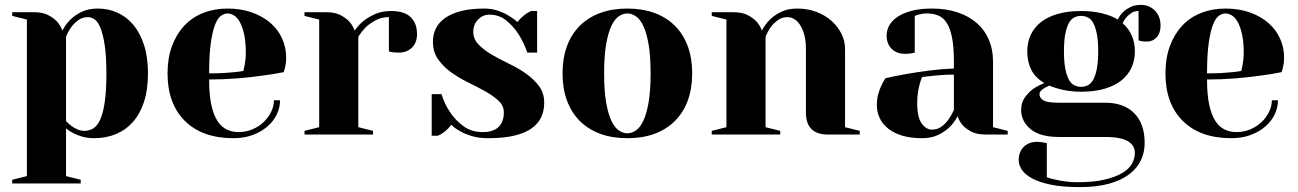

<svg xmlns="http://www.w3.org/2000/svg" viewBox="-20 -550 5305 785"><path d="M250 -55Q260 -44 272 -35Q283 -27 296.5 -21Q310 -15 325 -15Q344 -15 360.5 -24.5Q377 -34 389 -59.5Q401 -85 408 -131Q415 -177 415 -250Q415 -321 408 -366Q401 -411 390.5 -436.5Q380 -462 366.5 -471Q353 -480 340 -480Q317 -480 300 -467.5Q283 -455 272 -440Q259 -422 250 -400ZM90 -470 30 -485V-500H120Q155 -500 177.5 -488Q200 -476 213 -462Q228 -445 235 -425Q248 -450 268 -470Q285 -487 312.5 -501Q340 -515 380 -515Q423 -515 460.5 -498Q498 -481 525.5 -448Q553 -415 569 -365.5Q585 -316 585 -250Q585 -184 569 -134.5Q553 -85 524 -52Q495 -19 454.5 -2Q414 15 365 15Q339 15 317.5 9Q296 3 281 -5Q263 -14 250 -25V170L310 185V200H30V185L90 170Z M835 -250Q869 -250 895 -251.5Q921 -253 939 -255Q960 -257 975 -260Q977 -270 980 -282Q982 -293 983.5 -306.5Q985 -320 985 -335Q985 -380 978 -410.5Q971 -441 960.5 -460Q950 -479 936.5 -487Q923 -495 910 -495Q897 -495 883.5 -485.5Q870 -476 859.5 -449.5Q849 -423 842 -375Q835 -327 835 -250ZM935 15Q807 15 736 -55.5Q665 -126 665 -250Q665 -312 683 -361Q701 -410 733 -444.5Q765 -479 810.5 -497Q856 -515 910 -515Q966 -515 1010.5 -499Q1055 -483 1086 -456Q1117 -429 1133.5 -392.5Q1150 -356 1150 -315Q1150 -301 1148.5 -290.5Q1147 -280 1145 -272Q1142 -262 1140 -255Q1096 -246 1047 -240Q1005 -234 950 -229.5Q895 -225 835 -225Q835 -163 844 -121.5Q853 -80 869 -55.5Q885 -31 907 -20.5Q929 -10 955 -10Q985 -10 1011.5 -21Q1038 -32 1057.5 -50.5Q1077 -69 1088.5 -92.5Q1100 -116 1100 -140H1125Q1125 -110 1111.5 -82Q1098 -54 1073 -32.5Q1048 -11 1013 2Q978 15 935 15Z M1570 -480Q1540 -480 1516.5 -467.5Q1493 -455 1477 -440Q1459 -422 1445 -400V-30L1505 -15V0H1225V-15L1285 -30V-470L1225 -485V-500H1315Q1350 -500 1372.5 -488Q1395 -476 1408 -462Q1423 -445 1430 -425Q1445 -447 1467 -465Q1486 -480 1513.5 -492.5Q1541 -505 1579 -505Q1633 -505 1659 -480Q1685 -455 1685 -410Q1685 -376 1664.5 -355.5Q1644 -335 1610 -335Q1602 -335 1594.5 -335.5Q1587 -336 1582 -337Q1575 -338 1570 -340Z M1975 15Q1939 15 1911.5 7Q1884 -1 1864 -12Q1841 -24 1825 -40Q1817 -29 1807.5 -20Q1798 -11 1790 -6Q1780 1 1770 5H1745V-165H1785Q1799 -121 1823 -87Q1843 -58 1875 -34Q1907 -10 1955 -10Q1997 -10 2018.5 -31Q2040 -52 2040 -90Q2040 -118 2018.5 -138Q1997 -158 1965 -176Q1933 -194 1895 -212.5Q1857 -231 1825 -254Q1793 -277 1771.5 -307Q1750 -337 1750 -380Q1750 -408 1761.5 -432.5Q1773 -457 1798.5 -475.5Q1824 -494 1864 -504.5Q1904 -515 1960 -515Q1990 -515 2015 -506.5Q2040 -498 2058 -487Q2079 -475 2096 -460Q2104 -471 2113.5 -479.5Q2123 -488 2131 -494Q2141 -500 2151 -505H2176V-335H2136Q2121 -378 2099 -412Q2080 -441 2051 -465.5Q2022 -490 1980 -490Q1954 -490 1934.5 -470Q1915 -450 1915 -420Q1915 -390 1936.5 -368Q1958 -346 1990 -327Q2022 -308 2060 -290Q2098 -272 2130 -249.5Q2162 -227 2183.5 -198.5Q2205 -170 2205 -130Q2205 -98 2193 -71.5Q2181 -45 2154 -25.5Q2127 -6 2083 4.5Q2039 15 1975 15Z M2545 -5Q2562 -5 2579 -16Q2596 -27 2609.5 -54.5Q2623 -82 2631.5 -129.5Q2640 -177 2640 -250Q2640 -323 2631.5 -370.5Q2623 -418 2609.5 -445.5Q2596 -473 2579 -484Q2562 -495 2545 -495Q2528 -495 2511 -484Q2494 -473 2480.5 -445.5Q2467 -418 2458.5 -370.5Q2450 -323 2450 -250Q2450 -177 2458.5 -129.5Q2467 -82 2480.5 -54.5Q2494 -27 2511 -16Q2528 -5 2545 -5ZM2545 -515Q2607 -515 2656 -497Q2705 -479 2739.5 -444.5Q2774 -410 2792 -361Q2810 -312 2810 -250Q2810 -188 2792 -139Q2774 -90 2739.5 -55.5Q2705 -21 2656 -3Q2607 15 2545 15Q2483 15 2434 -3Q2385 -21 2350.5 -55.5Q2316 -90 2298 -139Q2280 -188 2280 -250Q2280 -312 2298 -361Q2316 -410 2350.5 -444.5Q2385 -479 2434 -497Q2483 -515 2545 -515Z M3275 -350Q3275 -384 3268 -408.5Q3261 -433 3250.5 -449Q3240 -465 3226.5 -472.5Q3213 -480 3200 -480Q3177 -480 3160 -467.5Q3143 -455 3132 -440Q3119 -422 3110 -400V-30L3170 -15V0H2890V-15L2950 -30V-470L2890 -485V-500H2980Q3015 -500 3037.5 -488Q3060 -476 3073 -462Q3088 -445 3095 -425Q3108 -450 3128 -470Q3145 -487 3172.5 -501Q3200 -515 3240 -515Q3283 -515 3319 -501Q3355 -487 3380.5 -464Q3406 -441 3420.5 -411.5Q3435 -382 3435 -350V-30L3495 -15V0H3365Q3275 0 3275 -90Z M3750 -235Q3744 -222 3740 -205Q3736 -191 3733 -172Q3730 -153 3730 -130Q3730 -70 3748.5 -45Q3767 -20 3790 -20Q3813 -20 3829.5 -32.5Q3846 -45 3857 -60Q3870 -78 3880 -100V-245Q3857 -245 3834 -243.5Q3811 -242 3792 -240Q3770 -237 3750 -235ZM3790 -515Q3850 -515 3896.5 -499Q3943 -483 3975 -454.5Q4007 -426 4023.5 -386.5Q4040 -347 4040 -300V-30L4100 -15V0H4010Q3974 0 3952 -11.5Q3930 -23 3917 -37Q3902 -54 3895 -75Q3882 -49 3862 -30Q3845 -13 3817 1Q3789 15 3750 15Q3703 15 3668.5 4.5Q3634 -6 3611 -24.5Q3588 -43 3576.5 -67.5Q3565 -92 3565 -120Q3565 -143 3570 -162.5Q3575 -182 3582 -197Q3590 -215 3600 -230Q3642 -240 3689 -248Q3729 -255 3779 -261.5Q3829 -268 3880 -270V-300Q3880 -358 3872.5 -396Q3865 -434 3851 -456Q3837 -478 3816.5 -486.5Q3796 -495 3770 -495Q3759 -495 3750 -493.5Q3741 -492 3734 -490Q3726 -487 3720 -485V-335Q3713 -333 3707 -332Q3701 -331 3694.5 -330.5Q3688 -330 3680 -330Q3646 -330 3625.5 -350.5Q3605 -371 3605 -405Q3605 -426 3615.5 -445.5Q3626 -465 3648.5 -480.5Q3671 -496 3706 -505.5Q3741 -515 3790 -515Z M4400 -505Q4449 -505 4488 -495Q4527 -485 4550 -470Q4558 -487 4571 -500Q4582 -511 4600.5 -520.5Q4619 -530 4645 -530Q4679 -530 4702 -506.5Q4725 -483 4725 -445Q4725 -415 4709 -397.5Q4693 -380 4670 -380Q4662 -380 4656 -380.5Q4650 -381 4645 -382Q4640 -383 4635 -385V-505Q4618 -505 4606 -497Q4594 -489 4586 -480Q4576 -469 4570 -455Q4596 -432 4608 -403Q4620 -374 4620 -340Q4620 -304 4606.5 -274Q4593 -244 4566 -222Q4539 -200 4497.5 -187.5Q4456 -175 4400 -175Q4362 -175 4329 -182Q4296 -189 4270 -200Q4259 -195 4250 -190Q4242 -185 4236 -179Q4230 -173 4230 -165Q4230 -150 4245.5 -140Q4261 -130 4310 -130H4500Q4575 -130 4617.5 -87Q4660 -44 4660 35Q4660 73 4644.5 105.5Q4629 138 4597 162.5Q4565 187 4514.5 201Q4464 215 4395 215Q4324 215 4276 205Q4228 195 4199 179Q4170 163 4157.5 143.5Q4145 124 4145 105Q4145 71 4165.5 50.5Q4186 30 4220 30Q4229 30 4236.5 31Q4244 32 4249 33Q4255 34 4260 35V175Q4278 181 4298 185Q4315 189 4337.5 192Q4360 195 4385 195Q4451 195 4495.5 184.5Q4540 174 4568 157.5Q4596 141 4608 119.5Q4620 98 4620 75Q4620 62 4614 50Q4608 38 4594 29Q4580 20 4557 15Q4534 10 4500 10H4310Q4231 10 4193 -22.5Q4155 -55 4155 -100Q4155 -130 4169.5 -150.5Q4184 -171 4202 -185Q4223 -200 4250 -210Q4212 -233 4196 -265.5Q4180 -298 4180 -340Q4180 -376 4193.5 -406Q4207 -436 4234 -458Q4261 -480 4302.5 -492.5Q4344 -505 4400 -505ZM4400 -195Q4415 -195 4428 -201.5Q4441 -208 4450 -224.5Q4459 -241 4464.5 -269Q4470 -297 4470 -340Q4470 -383 4464.5 -411Q4459 -439 4450 -455.5Q4441 -472 4428 -478.5Q4415 -485 4400 -485Q4385 -485 4372 -478.5Q4359 -472 4350 -455.5Q4341 -439 4335.5 -411Q4330 -383 4330 -340Q4330 -297 4335.5 -269Q4341 -241 4350 -224.5Q4359 -208 4372 -201.5Q4385 -195 4400 -195Z M4915 -250Q4949 -250 4975 -251.5Q5001 -253 5019 -255Q5040 -257 5055 -260Q5057 -270 5060 -282Q5062 -293 5063.5 -306.5Q5065 -320 5065 -335Q5065 -380 5058 -410.5Q5051 -441 5040.5 -460Q5030 -479 5016.5 -487Q5003 -495 4990 -495Q4977 -495 4963.5 -485.5Q4950 -476 4939.5 -449.5Q4929 -423 4922 -375Q4915 -327 4915 -250ZM5015 15Q4887 15 4816 -55.5Q4745 -126 4745 -250Q4745 -312 4763 -361Q4781 -410 4813 -444.5Q4845 -479 4890.5 -497Q4936 -515 4990 -515Q5046 -515 5090.5 -499Q5135 -483 5166 -456Q5197 -429 5213.5 -392.5Q5230 -356 5230 -315Q5230 -301 5228.5 -290.5Q5227 -280 5225 -272Q5222 -262 5220 -255Q5176 -246 5127 -240Q5085 -234 5030 -229.5Q4975 -225 4915 -225Q4915 -163 4924 -121.5Q4933 -80 4949 -55.5Q4965 -31 4987 -20.5Q5009 -10 5035 -10Q5065 -10 5091.5 -21Q5118 -32 5137.5 -50.5Q5157 -69 5168.5 -92.5Q5180 -116 5180 -140H5205Q5205 -110 5191.5 -82Q5178 -54 5153 -32.5Q5128 -11 5093 2Q5058 15 5015 15Z"/></svg>

Font: Yeseva One
Style: Regular
Weight: 400
Designer: Jovanny Lemonad
Foundry: Jovanny Lemonad
Version: Version 2.001; ttfautohint (v0.91) -l 8 -r 50 -G 200 -x 0 -w